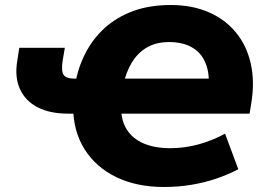

<svg xmlns="http://www.w3.org/2000/svg" viewBox="-20 -736 1060 767"><path d="M634 11Q527 11 445.5 -28Q364 -67 318 -139.5Q272 -212 272 -312L303 -282H252Q180 -282 131 -307Q82 -332 60 -379.5Q38 -427 49 -493L57 -545H239L230 -492Q224 -451 234.5 -436.5Q245 -422 276 -422H313L280 -398Q291 -464 320.5 -522Q350 -580 397.5 -623.5Q445 -667 511 -691.5Q577 -716 663 -716Q747 -716 813 -687.5Q879 -659 922 -607Q965 -555 981.5 -483Q998 -411 984 -325L977 -282H434L464 -305Q464 -253 487.5 -217Q511 -181 555 -162.5Q599 -144 660 -144Q718 -144 774 -159.5Q830 -175 879 -202L932 -60Q892 -39 845.5 -23Q799 -7 746 2Q693 11 634 11ZM656 -568Q604 -568 567 -546.5Q530 -525 506.5 -486Q483 -447 472 -395L445 -422H859L809 -352Q821 -424 805.5 -472Q790 -520 751.5 -544Q713 -568 656 -568Z"/></svg>

Font: Nunito Sans 11pt Black
Style: Italic
Weight: 900
Italic angle: -9°
Version: Version 3.101;gftools[0.9.27]